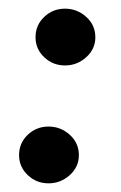

<svg xmlns="http://www.w3.org/2000/svg" viewBox="-20 -413 279 443"><path d="M130 -262Q102 -262 82 -281Q62 -300 62 -327Q62 -355 82 -374Q102 -393 130 -393Q158 -393 179 -374Q200 -355 200 -327Q200 -300 179 -281Q158 -262 130 -262ZM92 10Q64 10 44 -9Q24 -28 24 -55Q24 -83 44 -102Q64 -121 92 -121Q120 -121 141 -102Q162 -83 162 -55Q162 -28 141 -9Q120 10 92 10Z"/></svg>

Font: Alumni Sans ExtraBold
Style: Italic
Weight: 800
Italic angle: -8°
Designer: Robert E. Leuschke
Foundry: Robert E. Leuschke
Version: Version 1.016